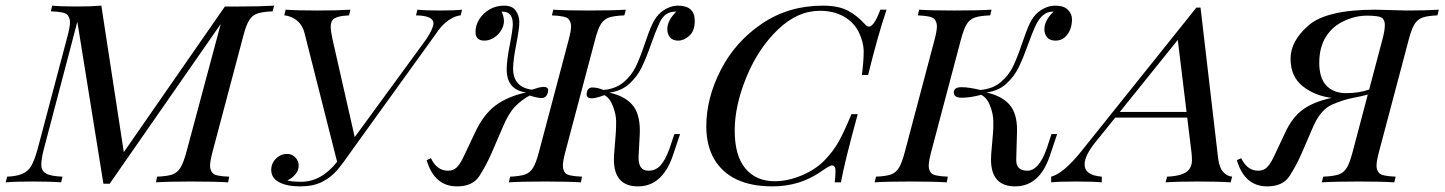

<svg xmlns="http://www.w3.org/2000/svg" viewBox="-56 -642 5086 676"><path d="M751 -20 747.1 0Q700.2 -2.9 617.7 -2.9Q535.2 -2.9 493.2 0L497.1 -20Q533.7 -21.5 551.3 -27.8Q568.4 -34.2 579.1 -51.3Q589.8 -68.4 600.1 -106L721.2 -557.6L330.1 4.9H308.1L216.3 -565.4L98.1 -116.2Q89.4 -82 89.4 -61.5Q89.4 -41 106 -31.2Q122.6 -21.5 164.1 -20L159.2 0Q122.6 -2.9 59.6 -2.9Q-3.4 -2.9 -36.1 0L-30.8 -20Q3.9 -21.5 23.4 -30.3Q43 -39.1 54.2 -58.1Q65.4 -77.6 76.2 -116.2L182.1 -516.1Q190.4 -547.9 190.4 -563.5Q190.4 -579.1 181.2 -589.8Q171.9 -600.6 123 -602.1L127.9 -622.1Q159.2 -619.1 212.9 -619.1Q266.6 -619.1 300.8 -622.1L379.9 -106.4L735.8 -619.1H784.2Q860.8 -619.1 909.2 -622.1L903.8 -602.1Q867.2 -600.6 849.6 -594.2Q832 -587.9 821.3 -570.8Q810.5 -553.7 800.8 -516.1L691.9 -106Q683.6 -74.2 683.6 -58.6Q683.6 -43 692.9 -32.2Q702.1 -21.5 751 -20Z M1470.2 -559.6Q1470.2 -586.9 1408.7 -587.9L1413.6 -607.9Q1442.4 -605 1493.2 -605Q1543.9 -605 1570.8 -607.9L1565.9 -587.9Q1547.9 -586.9 1524.2 -571.3Q1500.5 -555.7 1479.5 -523.9L1190.9 -123.5Q1152.8 -68.4 1130.9 -42.7Q1108.9 -17.1 1077.9 -1.5Q1046.9 14.2 1000.5 14.2Q954.1 14.2 926.5 -0.5Q898.9 -15.1 898.9 -44.4Q899.4 -73.7 925.8 -91.8Q938.5 -100.1 955.1 -100.1Q971.7 -100.1 983.6 -87.9Q995.6 -75.7 995.6 -58.8Q995.6 -42 984.1 -28.3Q972.7 -14.6 955.6 -6.8Q970.7 -2 1004.9 -2Q1075.2 -2 1130.9 -72.3L1016.6 -523.9Q1006.8 -565.4 970.7 -581.1Q956.1 -587.4 944.8 -587.9L949.7 -607.9Q988.8 -605 1061.8 -605Q1134.8 -605 1177.7 -607.9L1172.9 -587.9Q1126 -585.9 1114.7 -571.3Q1108.4 -562.5 1108.4 -547.6Q1108.4 -532.7 1114.7 -503.9L1192.9 -159.2L1444.8 -503.9Q1470.2 -543 1470.2 -559.6Z M1993.2 -20 1989.3 0Q1942.4 -2.9 1860.4 -2.9Q1778.3 -2.9 1735.4 0L1740.2 -20Q1775.4 -21.5 1793 -27.8Q1810.5 -34.2 1821 -51.5Q1831.5 -68.8 1841.3 -106L1946.3 -502Q1954.6 -533.7 1954.6 -549.3Q1954.6 -564.9 1945.3 -575.4Q1936 -585.9 1887.2 -587.9L1892.1 -607.9Q1933.1 -605 2016.1 -605Q2099.1 -605 2147.5 -607.9L2142.1 -587.9Q2105.5 -586.4 2087.6 -580.1Q2069.8 -573.7 2059.3 -556.6Q2048.8 -539.6 2039.1 -502L1934.1 -106Q1925.8 -74.2 1925.8 -58.6Q1925.8 -43 1934.6 -32.5Q1943.4 -22 1993.2 -20ZM2331.1 -622.1Q2390.1 -622.1 2390.1 -568.4Q2390.1 -532.7 2370.8 -515.9Q2351.6 -499 2332 -499Q2312.5 -499 2303 -510.5Q2293.5 -522 2293.5 -539.1Q2293.5 -570.3 2325.2 -601.1H2322.3Q2284.2 -601.1 2267.1 -563.7Q2250 -526.4 2234.4 -481.4Q2218.8 -436.5 2202.9 -404.1Q2187 -371.6 2159.2 -346.4Q2131.3 -321.3 2089.4 -315.9Q2142.6 -304.2 2169.7 -273.7Q2196.8 -243.2 2196.8 -181.6Q2196.8 -171.4 2196.3 -166L2192.4 -92.8Q2189.9 -41 2227.1 -41Q2252.4 -41 2269.5 -59.6Q2286.6 -78.1 2301.3 -119.1L2318.4 -169.9H2338.4L2312.5 -92.8Q2275.4 14.2 2190.4 14.2Q2105.5 14.2 2105.5 -80.1Q2105.5 -94.2 2106.4 -102.1L2112.3 -175.8Q2113.3 -191.4 2113.3 -214.8Q2113.3 -238.3 2102.3 -267.6Q2091.3 -296.9 2071.8 -307.1Q2042.5 -295.9 2027.3 -295.9Q2006.8 -295.9 2009.8 -314.9Q2012.7 -334 2030.3 -334Q2047.9 -334 2068.4 -325.2Q2111.8 -329.1 2139.6 -352.5Q2167.5 -376 2182.6 -407.5Q2197.8 -439 2213.4 -485.8Q2229 -532.7 2241.2 -558.3Q2253.4 -584 2271.5 -599.1Q2300.8 -622.1 2331.1 -622.1ZM1795.9 -316.4Q1728 -326.2 1728 -397.5Q1728 -429.2 1738.8 -483.9Q1749.5 -538.6 1749.5 -557.1Q1749.5 -601.1 1712.4 -601.1H1710.4Q1718.3 -583 1718.3 -567.4Q1718.3 -551.8 1708.7 -535.6Q1699.2 -519.5 1683.1 -509.3Q1667 -499 1649.4 -499Q1618.2 -499 1618.2 -529.8Q1618.2 -553.2 1631.6 -574.5Q1645 -595.7 1667.7 -608.9Q1690.4 -622.1 1719.2 -622.1Q1748 -622.1 1760.3 -604Q1772.5 -585.9 1772.5 -563.5Q1772.5 -541 1761.7 -486.3Q1751 -431.6 1750.5 -401.4Q1750.5 -334.5 1817.4 -326.2Q1839.8 -334.5 1854.5 -335.9H1858.4Q1874 -335.9 1874 -324.2Q1874 -321.8 1873 -316.9Q1867.7 -296.9 1851.6 -296.9Q1835.4 -296.9 1809.1 -305.7Q1779.8 -290 1757.1 -266.4Q1734.4 -242.7 1714.4 -194.8L1674.3 -102.1Q1655.8 -59.6 1632.1 -22.7Q1608.4 14.2 1553.2 14.2Q1473.1 14.2 1446.3 -78.1L1461.4 -85Q1481.9 -41 1521.5 -41Q1541 -41 1553 -53.5Q1564.9 -65.9 1577.1 -91.8L1616.2 -174.8Q1646.5 -239.7 1689.5 -271.2Q1732.4 -302.7 1795.9 -316.4Z M2430.7 -195.8Q2430.7 -296.9 2481.9 -396Q2532.7 -495.1 2626.5 -558.6Q2720.2 -622.1 2840.8 -622.1Q2896 -622.1 2929.2 -604.5Q2962.4 -586.9 2988.8 -557.1Q2996.1 -548.3 3002.9 -548.3Q3021.5 -548.3 3043.5 -607.9H3065.4Q3034.2 -515.6 3000.5 -377.9H2978.5Q2984.9 -426.8 2984.9 -460Q2984.9 -493.2 2967.8 -528.3Q2950.7 -563.5 2914.6 -584Q2878.4 -604 2831.5 -604Q2752.4 -604.5 2683.1 -538.1Q2613.8 -471.7 2572.3 -371.1Q2530.8 -270.5 2530.8 -182.1Q2530.8 -93.8 2568.4 -48.8Q2606 -3.9 2671.9 -3.9Q2717.8 -3.9 2766.6 -24.4Q2815.4 -44.9 2846.7 -77.1Q2877.9 -109.4 2897 -143.6Q2916 -177.7 2941.9 -240.2H2963.9Q2916.5 -66.9 2904.8 0H2882.8Q2885.7 -21.5 2885.7 -40.5Q2885.7 -59.6 2873 -59.6Q2865.7 -59.6 2836.4 -39.1Q2759.8 14.6 2662.6 14.2Q2515.1 13.7 2458.5 -82Q2431.2 -128.9 2430.7 -195.8Z M3281.2 -20 3277.3 0Q3230.5 -2.9 3148.4 -2.9Q3066.4 -2.9 3023.4 0L3028.3 -20Q3063.5 -21.5 3081.1 -27.8Q3098.6 -34.2 3109.1 -51.5Q3119.6 -68.8 3129.4 -106L3234.4 -502Q3242.7 -533.7 3242.7 -549.3Q3242.7 -564.9 3233.4 -575.4Q3224.1 -585.9 3175.3 -587.9L3180.2 -607.9Q3220.2 -605 3303.7 -605Q3387.2 -605 3435.1 -607.9L3430.2 -587.9Q3393.6 -586.4 3375.7 -580.1Q3357.9 -573.7 3347.4 -556.6Q3336.9 -539.6 3327.1 -502L3222.2 -106Q3213.9 -73.7 3213.9 -58.3Q3213.9 -43 3222.7 -32.5Q3231.4 -22 3281.2 -20ZM3433.1 -81.1Q3433.1 -87.4 3434.1 -102.1L3440.4 -175.8Q3441.4 -184.1 3441.4 -212.4Q3441.4 -240.7 3429.9 -269.8Q3418.5 -298.8 3398.4 -308.1Q3358.9 -297.9 3330.6 -297.9Q3302.2 -297.9 3302.2 -316.4Q3302.2 -335 3329.1 -335Q3356 -335 3395.5 -325.2Q3439.5 -329.1 3467.5 -352.8Q3495.6 -376.5 3510.7 -408Q3525.9 -439.5 3541.7 -486.6Q3557.6 -533.7 3569.3 -558.8Q3581.1 -584 3599.1 -599.1Q3628.4 -622.1 3659.2 -622.1Q3689.9 -622.1 3704.1 -607.4Q3718.3 -592.8 3718.3 -574Q3718.3 -555.2 3712.2 -538.8Q3706.1 -522.5 3693.1 -510.7Q3680.2 -499 3660.2 -499Q3640.1 -499 3630.6 -510.7Q3621.1 -522.5 3621.1 -539.1Q3621.1 -569.8 3653.3 -601.1H3650.4Q3612.8 -601.1 3589.4 -550.3Q3578.6 -527.3 3562.5 -482.4Q3546.4 -437.5 3530.5 -404.8Q3514.6 -372.1 3486.8 -346.9Q3459 -321.8 3417 -316.4Q3470.2 -304.7 3497.6 -274.4Q3524.9 -244.1 3524.9 -183.6Q3524.9 -172.4 3524.4 -166L3522 -80.1Q3521 -41 3561.3 -41Q3601.6 -41 3629.4 -119.1L3646 -169.9H3666L3640.1 -92.8Q3604 14.2 3518.1 14.2Q3433.1 14.2 3433.1 -81.1Z M4090.8 -501.5 3886.7 -248H4121.6ZM4047.9 0 4053.2 -20Q4113.8 -22.5 4130.9 -45.9Q4140.6 -59.6 4140.6 -76.2Q4140.6 -92.8 4139.2 -104L4124 -228H3870.6L3802.2 -143.1Q3762.7 -94.7 3762.7 -63Q3762.7 -24.9 3823.2 -20V0Q3793.5 -2.9 3731.9 -2.9Q3670.4 -2.9 3645 0V-20Q3689 -31.2 3753.9 -112.8L4156.2 -615.2H4170.9L4232.9 -84Q4237.3 -50.8 4251 -36.1Q4264.6 -21.5 4282.2 -20L4276.9 0Q4236.8 -2.9 4162.1 -2.9Q4087.4 -2.9 4047.9 0Z M4764.6 -326.7 4811 -502Q4819.8 -534.2 4819.8 -553.7Q4819.8 -573.2 4808.1 -580.1Q4796.4 -586.9 4756.3 -586.9Q4716.3 -586.9 4675.5 -567.9Q4634.8 -548.8 4611.8 -511.7Q4588.9 -474.6 4588.9 -420.9Q4588.9 -367.2 4614 -340.6Q4639.2 -314 4683.6 -314Q4728 -314 4764.6 -326.7ZM4857.9 -20 4853 0Q4812 -2.9 4729 -2.9Q4646 -2.9 4597.7 0L4603 -20Q4639.6 -21.5 4657.5 -27.8Q4675.3 -34.2 4685.8 -51.3Q4696.3 -68.4 4706.1 -106L4759.8 -309.1Q4736.8 -302.7 4705.6 -296.9Q4674.3 -291 4634 -273.7Q4593.8 -256.3 4566.9 -194.8L4526.9 -102.1Q4508.3 -59.6 4484.6 -22.7Q4460.9 14.2 4405.8 14.2Q4325.7 14.2 4298.8 -78.1L4314 -85Q4335.4 -41 4374 -41Q4393.6 -41 4405.5 -53.5Q4417.5 -65.9 4429.7 -91.8L4468.8 -174.8Q4493.2 -228 4530.3 -255.6Q4567.4 -283.2 4632.3 -297.4Q4571.3 -305.2 4529.5 -339.4Q4487.8 -373.5 4487.8 -435.5Q4487.8 -497.6 4551.3 -552.7Q4614.7 -607.9 4786.6 -607.9L4896 -605Q4966.3 -605 5009.8 -607.9L5004.9 -587.9Q4969.7 -586.4 4952.1 -580.1Q4934.6 -573.7 4924.1 -556.6Q4913.6 -539.6 4903.8 -502L4798.8 -106Q4790.5 -74.2 4790.5 -58.6Q4790.5 -43 4799.8 -32.5Q4809.1 -22 4857.9 -20Z"/></svg>

Font: PlayfairDisplaySC-Italic
Style: Italic
Weight: 400
Italic angle: -14°
Designer: Claus Eggers Sørensen
Foundry: Claus Eggers Sørensen
Version: Version 1.004;PS 001.004;hotconv 1.0.70;makeotf.lib2.5.58329